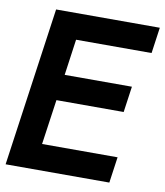

<svg xmlns="http://www.w3.org/2000/svg" viewBox="-79 -758 709 824"><g transform="rotate(10 275.5 -346.0)"><path d="M1 0H453L469 -113H140L168 -309H461L477 -422H184L206 -579H535L551 -692H99Z"/></g></svg>

Font: Cantarell
Style: BoldOblique
Weight: 700
Italic angle: -8°
Designer: Dave Crossland
Version: Version 0.024